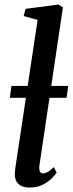

<svg xmlns="http://www.w3.org/2000/svg" viewBox="-20 -838 332 868"><path d="M158 -88.5Q156 -72 160.5 -63Q165 -54 174 -54Q183 -54 194.2 -59.8Q205.5 -65.5 223.5 -82.5L236 -57Q230 -48 214.2 -32Q198.5 -16 173.2 -3Q148 10 113 10Q95 10 79.8 4Q64.5 -2 55.5 -16Q46.5 -30 47 -52.5Q47 -57 47.8 -63.8Q48.5 -70.5 49.2 -77.8Q50 -85 51 -90L150 -748L87 -765.5L95.5 -798L244.5 -817.5L264.5 -805ZM288.5 -449.5 281 -396H24.5L31.5 -449.5Z"/></svg>

Font: Merriweather 36pt Medium
Style: Italic
Weight: 500
Italic angle: -7.8°
Version: Version 2.101